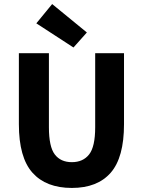

<svg xmlns="http://www.w3.org/2000/svg" viewBox="-20 -914 705 946"><path d="M334 12Q207 12 140 -63Q73 -138 73 -302V-652H221V-287Q221 -191 250 -153Q279 -115 334 -115Q389 -115 419 -153Q449 -191 449 -287V-652H591V-302Q591 -138 525.5 -63Q460 12 334 12ZM342 -680 159 -799 237 -894 408 -754Z"/></svg>

Font: Giro Regular
Style: Bold
Weight: 700
Designer: Paul D. Hunt
Foundry: Adobe Systems Incorporated
Version: Version 1.000;PS 1.0;hotconv 1.0.88;makeotf.lib2.5.647800